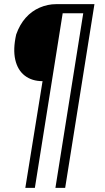

<svg xmlns="http://www.w3.org/2000/svg" viewBox="-20 -725 506 925"><path d="M102 180 185 -334Q134 -334 99.5 -360.5Q65 -387 53.5 -437.5Q42 -488 58 -559Q75 -607 104 -639.5Q133 -672 171.5 -688.5Q210 -705 250 -705H435L294 180H247L381 -661H282L148 180Z"/></svg>

Font: Nunito Sans 7pt Condensed ExtraLight
Style: Italic
Weight: 250
Width: 3
Italic angle: -9°
Designer: Vernon Adams
Foundry: Vernon Adams
Version: Version 3.101;gftools[0.9.27]